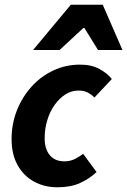

<svg xmlns="http://www.w3.org/2000/svg" viewBox="-20 -782 539 814"><path d="M223.4 12Q168.2 12 124.3 -12.1Q80.3 -36.1 54.7 -81.7Q29.1 -127.4 29.1 -192.5Q29.1 -256.8 51.6 -313.8Q74.1 -370.8 113.7 -414.6Q153.3 -458.4 206 -483.2Q258.7 -508 319.6 -508Q368.3 -508 402.2 -489.2Q436.1 -470.4 454.1 -446.9L380.4 -368.6Q366.1 -382.8 350.6 -390.4Q335.1 -398.1 312.5 -398.1Q283.4 -398.1 257.5 -381.8Q231.7 -365.4 211.8 -337.5Q191.8 -309.6 180.6 -273Q169.3 -236.4 169.3 -195.4Q169.3 -150.4 191 -124.2Q212.6 -98 253.2 -98Q278 -98 297.7 -108.1Q317.4 -118.2 332.6 -129.9L389.4 -52.7Q359.7 -24.4 319.7 -6.2Q279.7 12 223.4 12ZM120.2 -570 280.2 -761.9H415.6L499.1 -570H395.6L337.6 -663.6H333.6L232.6 -570Z"/></svg>

Font: Source Sans 3 VF
Style: Italic
Weight: 200
Italic angle: -11°
Designer: Paul D. Hunt
Foundry: Adobe Systems Incorporated
Version: Version 3.042;hotconv 1.0.118;makeotfexe 2.5.65603